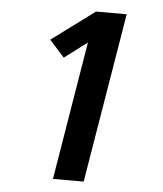

<svg xmlns="http://www.w3.org/2000/svg" viewBox="-53 -781 705 828"><g transform="rotate(5 300.0 -367.5)"><path d="M207 0 306 -599 208 -525 143 -597 329 -735H462L340 0Z"/></g></svg>

Font: Iosevka Curly XBdExObl
Style: Regular
Weight: 800
Width: 7
Italic angle: -9°
Monospace: yes
Designer: Belleve Invis
Foundry: Belleve Invis
Version: Version 11.1.0; ttfautohint (v1.8.3)